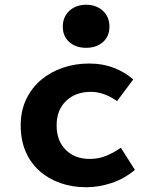

<svg xmlns="http://www.w3.org/2000/svg" viewBox="-20 -775 640 807"><path d="M343 12Q284 12 234 -5.5Q184 -23 146.5 -56Q109 -89 88 -137.5Q67 -186 67 -248Q67 -310 90.5 -358.5Q114 -407 153.5 -440Q193 -473 245 -490.5Q297 -508 354 -508Q413 -508 460.5 -489Q508 -470 540 -441L472 -350Q417 -389 362 -389Q298 -389 258 -351Q218 -313 218 -248Q218 -183 256.5 -145Q295 -107 357 -107Q396 -107 428.5 -121Q461 -135 488 -154L547 -61Q502 -23 448 -5.5Q394 12 343 12ZM342 -574Q299 -574 271.5 -598Q244 -622 244 -663Q244 -704 271.5 -729.5Q299 -755 342 -755Q385 -755 412.5 -729.5Q440 -704 440 -663Q440 -622 412.5 -598Q385 -574 342 -574Z"/></svg>

Font: Source Code Pro
Style: Bold
Weight: 700
Monospace: yes
Designer: Paul D. Hunt, Teo Tuominen
Foundry: Adobe Systems Incorporated
Version: Version 2.030;PS 1.000;hotconv 16.6.51;makeotf.lib2.5.65220